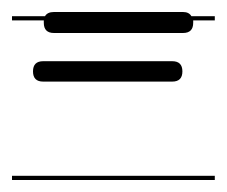

<svg xmlns="http://www.w3.org/2000/svg" viewBox="-20 -314 378 320"><path d="M338 -280H302V-276Q302 -259 285 -259H70Q53 -259 53 -276V-280H0V-287H55Q59 -294 70 -294H285Q295 -294 299 -287H338ZM267 -212Q284 -212 284 -195Q284 -178 267 -178H52Q35 -178 35 -195Q35 -212 52 -212ZM338 -14H0V-21H338Z"/></svg>

Font: Gruenewald VA 3. Klasse
Style: Regular
Weight: 400
Designer: Peter Wiegel
Foundry: Peter Wiegel, nach dem Schriftentwurf von Dr. H. Gr¸newald
Version: Version 0.007